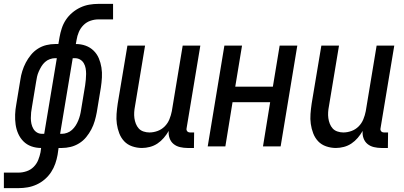

<svg xmlns="http://www.w3.org/2000/svg" viewBox="-65 -755 2085 990"><path d="M31 215H-45V135H31Q51 135 72 128Q93 121 108.5 105.5Q124 90 132 70Q140 50 144 30L147 8Q120 8 96.5 -0.5Q73 -9 56 -26Q39 -43 29 -65.5Q19 -88 15.5 -113Q12 -138 13 -164.5Q14 -191 19 -217L40 -344Q43 -366 50 -388.5Q57 -411 68 -432Q79 -453 94.5 -472Q110 -491 130.5 -504Q151 -517 174 -522.5Q197 -528 219 -528H236L242 -563Q246 -586 253.5 -609Q261 -632 274.5 -652.5Q288 -673 307.5 -689.5Q327 -706 349.5 -716.5Q372 -727 395.5 -731Q419 -735 442 -735H518V-655H442Q422 -655 401.5 -648Q381 -641 365.5 -625.5Q350 -610 341.5 -590Q333 -570 330 -550L326 -528Q353 -528 376.5 -519.5Q400 -511 417.5 -494Q435 -477 444.5 -454.5Q454 -432 458 -407Q462 -382 460.5 -355.5Q459 -329 455 -303L434 -176Q430 -154 423.5 -131.5Q417 -109 406 -88Q395 -67 379.5 -48Q364 -29 343 -16Q322 -3 299 2.5Q276 8 254 8H237L232 43Q228 66 220 89Q212 112 198.5 132.5Q185 153 166 169.5Q147 186 124 196.5Q101 207 77.5 211Q54 215 31 215ZM245 -65H254Q267 -65 281 -70Q295 -75 306 -85Q317 -95 325 -107.5Q333 -120 338.5 -133.5Q344 -147 347.5 -160.5Q351 -174 353 -188L374 -315Q376 -330 377.5 -344.5Q379 -359 379 -374Q379 -389 376.5 -403Q374 -417 367 -429Q360 -441 348 -448Q336 -455 321 -455H310ZM152 -65H163L228 -455H219Q206 -455 192 -450Q178 -445 167 -435Q156 -425 148.5 -412.5Q141 -400 135 -386.5Q129 -373 126 -359.5Q123 -346 121 -332L100 -205Q97 -190 95.5 -175.5Q94 -161 94 -146Q94 -131 97 -117Q100 -103 107 -91Q114 -79 125.5 -72Q137 -65 152 -65Z M667 8Q641 8 616.5 -0.5Q592 -9 575.5 -26.5Q559 -44 550 -67.5Q541 -91 537.5 -116Q534 -141 536 -167.5Q538 -194 542 -221L592 -520H683L631 -207Q628 -192 627 -176.5Q626 -161 628 -146Q630 -131 635.5 -117Q641 -103 650.5 -92.5Q660 -82 675 -77Q690 -72 705 -72Q726 -72 747 -79.5Q768 -87 784 -103Q800 -119 808.5 -140Q817 -161 821 -182L877 -520H968L897 -93Q896 -89 897 -85Q898 -81 900.5 -78Q903 -75 907 -73.5Q911 -72 916 -72H936L935 8H902Q882 8 863 3.5Q844 -1 830 -12.5Q816 -24 809.5 -42Q803 -60 805 -80Q794 -61 779.5 -44Q765 -27 747 -15Q729 -3 708 2.5Q687 8 667 8Z M1006 0 1092 -520H1183L1148 -308H1342L1377 -520H1468L1382 0H1291L1328 -228H1134L1097 0Z M1667 8Q1641 8 1616.5 -0.5Q1592 -9 1575.5 -26.5Q1559 -44 1550 -67.5Q1541 -91 1537.5 -116Q1534 -141 1536 -167.5Q1538 -194 1542 -221L1592 -520H1683L1631 -207Q1628 -192 1627 -176.5Q1626 -161 1628 -146Q1630 -131 1635.5 -117Q1641 -103 1650.5 -92.5Q1660 -82 1675 -77Q1690 -72 1705 -72Q1726 -72 1747 -79.5Q1768 -87 1784 -103Q1800 -119 1808.5 -140Q1817 -161 1821 -182L1877 -520H1968L1897 -93Q1896 -89 1897 -85Q1898 -81 1900.5 -78Q1903 -75 1907 -73.5Q1911 -72 1916 -72H1936L1935 8H1902Q1882 8 1863 3.5Q1844 -1 1830 -12.5Q1816 -24 1809.5 -42Q1803 -60 1805 -80Q1794 -61 1779.5 -44Q1765 -27 1747 -15Q1729 -3 1708 2.5Q1687 8 1667 8Z"/></svg>

Font: Iosevka Term Curly Medium
Style: Italic
Weight: 500
Italic angle: -9°
Designer: Belleve Invis
Foundry: Belleve Invis
Version: Version 32.3.0